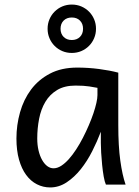

<svg xmlns="http://www.w3.org/2000/svg" viewBox="-20 -801 602 833"><path d="M402.8 -419.9Q390.6 -422.4 367.4 -426Q344.2 -429.7 307.6 -429.7Q259.8 -429.7 227.8 -410.4Q195.8 -391.1 176.8 -359.1Q157.7 -327.1 149.7 -285.6Q141.6 -244.1 141.6 -200.2Q141.6 -171.9 147.2 -148.2Q152.8 -124.5 162.6 -107.2Q172.4 -89.8 185.1 -80.3Q197.8 -70.8 212.4 -70.8Q228.5 -70.8 245.4 -81.5Q262.2 -92.3 278.6 -110.6Q294.9 -128.9 310.5 -152.8Q326.2 -176.8 339.8 -203.4Q353.5 -230 365.2 -257.3Q377 -284.7 385.3 -309.3Q393.6 -334 398.2 -354.5Q402.8 -375 402.8 -388.2ZM439.5 0Q434.1 -11.7 429.9 -35.2Q425.8 -58.6 423.1 -85.7Q420.4 -112.8 418.9 -138.7Q417.5 -164.6 417.5 -180.7V-229.5Q401.9 -188 380.1 -145Q358.4 -102.1 330.6 -67.1Q302.7 -32.2 269.3 -10Q235.8 12.2 197.8 12.2Q167 12.2 140.1 -1.5Q113.3 -15.1 93.5 -42Q73.7 -68.8 62.5 -108.6Q51.3 -148.4 51.3 -200.2Q51.3 -258.3 66.9 -313.7Q82.5 -369.1 114.7 -412.4Q147 -455.6 196.8 -481.7Q246.6 -507.8 314.9 -507.8Q362.3 -507.8 409.2 -501.7Q456.1 -495.6 493.2 -485.8V-258.8Q493.2 -166.5 502 -103.8Q510.7 -41 524.9 0ZM186.5 -676.3Q186.5 -698.2 194.6 -717.3Q202.6 -736.3 217 -750.7Q231.4 -765.1 250.5 -773.2Q269.5 -781.2 291.5 -781.2Q313.5 -781.2 332.5 -773.2Q351.6 -765.1 366 -750.7Q380.4 -736.3 388.4 -717.3Q396.5 -698.2 396.5 -676.3Q396.5 -654.3 388.4 -635.3Q380.4 -616.2 366 -601.8Q351.6 -587.4 332.5 -579.3Q313.5 -571.3 291.5 -571.3Q269.5 -571.3 250.5 -579.3Q231.4 -587.4 217 -601.8Q202.6 -616.2 194.6 -635.3Q186.5 -654.3 186.5 -676.3ZM340.3 -676.3Q340.3 -698.2 326.9 -711.7Q313.5 -725.1 291.5 -725.1Q269.5 -725.1 256.1 -711.7Q242.7 -698.2 242.7 -676.3Q242.7 -654.3 256.1 -640.9Q269.5 -627.4 291.5 -627.4Q313.5 -627.4 326.9 -640.9Q340.3 -654.3 340.3 -676.3Z"/></svg>

Font: Andika
Style: Regular
Weight: 400
Designer: Victor Gaultney, Annie Olsen, Julie Remington, Don Collingsworth, Eric Hays
Foundry: SIL International
Version: Version 1.001